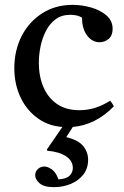

<svg xmlns="http://www.w3.org/2000/svg" viewBox="-20 -512 511 791"><path d="M434 -97Q444 -85 449 -74Q374 3 280 11L253 53Q303 65 323 90Q343 115 343 146Q343 182 323.5 207Q304 232 272 245.5Q240 259 202 259Q161 259 143 243Q125 227 125 210Q125 195 136 184.5Q147 174 163 174Q176 174 193 185.5Q210 197 221 227Q254 225 267 211.5Q280 198 280 180Q280 150 251.5 131.5Q223 113 175 109L173 104L237 11Q182 7 141 -21Q92 -54 65.5 -109Q39 -164 39 -231Q39 -304 69 -363Q99 -422 153.5 -457Q208 -492 279 -492Q316 -492 354 -481.5Q392 -471 418 -449Q444 -427 444 -393Q444 -366 428 -352Q412 -338 390 -338Q360 -338 339 -365.5Q318 -393 318 -439Q300 -451 270 -451Q234 -451 209.5 -433Q185 -415 169.5 -385Q154 -355 147 -320.5Q140 -286 140 -253Q140 -197 159 -153Q178 -109 215 -83.5Q252 -58 307 -58Q339 -58 369.5 -67Q400 -76 434 -97Z"/></svg>

Font: Tiro Devanagari Hindi
Style: Regular
Weight: 400
Designer: Devanagari: John Hudson & Fiona Ross. Latin: John Hudson.
Foundry: Tiro Typeworks Ltd.
Version: Version 1.52